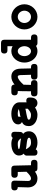

<svg xmlns="http://www.w3.org/2000/svg" viewBox="1440 -2126 733 3652"><g transform="rotate(-90 1806.0 -300.5)"><path d="M70.8 -328.6Q9.8 -328.6 9.8 -389.6Q9.8 -450.7 70.8 -450.7H134.8Q195.8 -450.7 195.8 -389.2L189 -130.9Q189.9 -103.5 202.9 -90.1Q215.8 -76.7 239.3 -76.7Q283.7 -76.7 364.7 -162.6Q364.3 -185.5 363.8 -205.3Q363.3 -225.1 362.5 -244.4Q361.8 -263.7 361.3 -283.9Q360.8 -304.2 360.4 -328.6H311.5Q250 -328.6 250 -389.6Q250 -450.7 311.5 -450.7H420.4Q480.5 -450.7 481.4 -390.1Q482.4 -347.7 483.4 -309.3Q484.4 -271 485.1 -233.4Q485.8 -195.8 486.8 -157.5Q487.8 -119.1 488.8 -76.7H531.2Q592.3 -76.7 592.3 -15.1Q592.3 45.9 531.2 45.9L428.7 45.4Q375.5 45.4 368.7 -2.4Q333 22.9 300.8 34.4Q268.6 45.9 239.3 45.9Q200.7 45.9 169.2 33.7Q137.7 21.5 115.2 -1.5Q92.8 -24.4 80.1 -57.1Q67.4 -89.8 66.9 -130.9L72.3 -328.6Z M901.9 -280.8Q925.8 -278.3 951.2 -274.7Q976.6 -271 1001 -265.6Q988.8 -284.7 977.3 -296.9Q965.8 -309.1 953.6 -316.2Q941.4 -323.2 927.2 -325.9Q913.1 -328.6 895.5 -328.6Q876.5 -328.6 858.4 -326.9Q840.3 -325.2 826.4 -322.5Q812.5 -319.8 804 -316.2Q795.4 -312.5 795.4 -308.6Q795.4 -302.2 804.2 -298.1Q813 -293.9 827.9 -290.8Q842.8 -287.6 862.1 -285.2Q881.3 -282.7 901.9 -280.8ZM891.1 -159.7Q866.2 -162.1 841.1 -165.5Q815.9 -168.9 792 -175.3Q803.2 -152.3 814.9 -134.3Q826.7 -116.2 841.3 -103.3Q856 -90.3 874.8 -83.5Q893.6 -76.7 918.9 -76.7Q938.5 -76.7 955.6 -79.1Q972.7 -81.5 985.1 -86.4Q997.6 -91.3 1004.6 -98.4Q1011.7 -105.5 1011.7 -114.7Q1011.7 -126.5 1001.7 -134Q991.7 -141.6 974.9 -146.5Q958 -151.4 936.3 -154.3Q914.6 -157.2 891.1 -159.7ZM895.5 -450.7Q929.2 -450.7 957.3 -444.1Q985.4 -437.5 1010.3 -424.3Q1023.9 -450.7 1065.4 -450.7Q1095.2 -450.7 1110.1 -435.1Q1125 -419.4 1125 -391.1V-388.2L1122.1 -283.7Q1118.7 -237.3 1084.5 -228Q1134.3 -187.5 1134.3 -114.7Q1134.3 -78.1 1118.4 -48.6Q1102.5 -19 1074 2Q1045.4 22.9 1005.9 34.4Q966.3 45.9 918.9 45.9Q883.3 45.9 850.3 37.8Q817.4 29.8 789.6 12.7Q776.9 45.9 732.4 45.9Q671.4 45.9 671.4 -15.1V-158.7Q671.4 -177.2 681.9 -192.6Q692.4 -208 709.5 -215.3Q692.4 -231 682.9 -253.7Q673.3 -276.4 673.3 -308.6Q673.3 -339.8 689.9 -366Q706.5 -392.1 736.3 -410.9Q766.1 -429.7 806.6 -440.2Q847.2 -450.7 895.5 -450.7Z M1312.5 -248.5Q1291 -256.8 1278.1 -275.9Q1265.1 -294.9 1265.1 -320.8Q1265.1 -351.6 1280 -375.5Q1294.9 -399.4 1321.8 -416.3Q1348.6 -433.1 1385.7 -441.9Q1422.9 -450.7 1467.8 -450.7Q1515.1 -450.7 1555.2 -439.5Q1595.2 -428.2 1624 -408Q1652.8 -387.7 1669.2 -359.4Q1685.5 -331.1 1685.5 -297.4V-160.6Q1698.7 -166.5 1717.3 -166.5Q1745.6 -166.5 1761.2 -151.9Q1776.9 -137.2 1776.9 -106.4V-98.1Q1776.9 -24.9 1749 9.8Q1721.2 44.4 1671.9 45.9Q1646 45.9 1623.5 33.7Q1601.1 21.5 1586.9 0Q1517.1 45.9 1448.2 45.9Q1402.3 45.9 1363 33.9Q1323.7 22 1294.7 0.5Q1265.6 -21 1249.3 -51Q1232.9 -81.1 1232.9 -117.7Q1232.9 -217.3 1312 -248.5ZM1563.5 -183.6Q1545.9 -178.7 1527.6 -175.5Q1509.3 -172.4 1490.7 -168.9H1491.7Q1487.8 -168 1484.1 -167.7Q1480.5 -167.5 1476.6 -166.5Q1448.7 -161.1 1424.3 -155.5Q1399.9 -149.9 1378.9 -143.6Q1355.5 -136.2 1355.5 -117.7Q1355.5 -108.4 1362.5 -100.8Q1369.6 -93.3 1382.1 -87.9Q1394.5 -82.5 1411.4 -79.6Q1428.2 -76.7 1448.2 -76.7Q1477.5 -76.7 1505.4 -93.8Q1533.2 -110.8 1563.5 -138.2ZM1467.8 -328.6Q1436 -328.6 1415.5 -324.2V-319.8Q1415.5 -295.4 1403.8 -276.9Q1429.2 -282.7 1455.6 -287.1Q1481.9 -291 1508.1 -296.1Q1534.2 -301.3 1556.2 -309.1Q1544.9 -317.9 1520.8 -323.2Q1496.6 -328.6 1467.8 -328.6Z M1878.4 -328.6Q1817.9 -328.6 1817.9 -389.6Q1817.9 -450.7 1878.4 -450.7H1961.4Q1991.2 -450.7 2007.3 -435.3Q2023.4 -419.9 2022.9 -389.6Q2063 -421.4 2099.4 -436Q2135.7 -450.7 2173.8 -450.7Q2243.7 -450.7 2283.2 -406.7Q2322.8 -362.8 2325.7 -279.8L2330.6 -76.7H2355Q2416 -76.7 2416 -15.1Q2416 45.9 2355 45.9H2178.2Q2117.2 45.9 2117.2 -15.1Q2117.2 -76.7 2178.2 -76.7H2209Q2207.5 -127 2205.8 -176.3Q2204.1 -225.6 2203.1 -275.9Q2201.2 -302.7 2194.8 -315.7Q2188.5 -328.6 2173.8 -328.6Q2157.7 -328.6 2139.6 -320.3Q2121.6 -312 2102.1 -297.1Q2082.5 -282.2 2061.8 -262Q2041 -241.7 2020 -217.8Q2019.5 -197.8 2019.3 -181.2Q2019 -164.6 2018.6 -148.4Q2018.1 -132.3 2017.8 -115Q2017.6 -97.7 2017.1 -76.7H2046.4Q2107.9 -76.7 2107.9 -15.1Q2107.9 45.9 2046.4 45.9H1858.9Q1797.9 45.9 1797.9 -15.1Q1797.9 -76.7 1858.9 -76.7H1895Q1896 -114.3 1896.2 -151.1Q1896.5 -188 1897.5 -226.1Q1896.5 -229 1896.5 -231.7Q1896.5 -234.4 1896.5 -237.3V-239.3Q1896.5 -247.1 1897.9 -254.4Q1897.9 -266.6 1898.2 -274.9Q1898.4 -283.2 1898.9 -290.8Q1899.4 -298.3 1899.7 -306.9Q1899.9 -315.4 1899.9 -328.6Z M2674.8 -524.9Q2613.3 -524.9 2613.3 -585.9Q2613.3 -647 2674.8 -647H2814Q2875.5 -647 2875.5 -585.9V-76.7H2915.5Q2977.1 -76.7 2977.1 -15.1Q2977.1 45.9 2915.5 45.9H2814Q2772.9 45.9 2759.3 18.1Q2713.9 45.9 2658.2 45.9Q2628.9 45.9 2601.6 37.1Q2574.2 28.3 2550 12.5Q2525.9 -3.4 2505.9 -25.9Q2485.8 -48.3 2471.7 -75.9Q2457.5 -103.5 2449.5 -135.5Q2441.4 -167.5 2441.4 -202.6Q2441.4 -253.4 2458.5 -298.6Q2475.6 -343.8 2504.9 -377.4Q2534.2 -411.1 2573.7 -430.9Q2613.3 -450.7 2658.2 -450.7Q2709 -450.7 2752.9 -426.8V-524.9ZM2658.2 -328.6Q2638.2 -328.6 2621.1 -318.6Q2604 -308.6 2591.3 -291.3Q2578.6 -273.9 2571.3 -251Q2564 -228 2564 -202.6Q2564 -176.8 2571.3 -153.8Q2578.6 -130.9 2591.3 -113.8Q2604 -96.7 2621.1 -86.7Q2638.2 -76.7 2658.2 -76.7Q2677.7 -76.7 2695.1 -86.7Q2712.4 -96.7 2725.3 -114Q2738.3 -131.3 2745.6 -154.1Q2752.9 -176.8 2752.9 -202.6Q2752.9 -228 2745.4 -251Q2737.8 -273.9 2725.1 -291.3Q2712.4 -308.6 2695.1 -318.6Q2677.7 -328.6 2658.2 -328.6Z M3311 -450.7Q3359.9 -450.7 3403.3 -430.9Q3446.8 -411.1 3479.5 -377.4Q3512.2 -343.8 3531.2 -298.6Q3550.3 -253.4 3550.3 -202.6Q3550.3 -151.4 3531.5 -106.2Q3512.7 -61 3480 -27.1Q3447.3 6.8 3403.8 26.4Q3360.4 45.9 3311 45.9Q3261.7 45.9 3218.3 26.4Q3174.8 6.8 3142.1 -26.9Q3109.4 -60.5 3090.6 -105.7Q3071.8 -150.9 3071.8 -202.6Q3071.8 -253.4 3090.8 -298.6Q3109.9 -343.8 3142.6 -377.4Q3175.3 -411.1 3218.8 -430.9Q3262.2 -450.7 3311 -450.7ZM3393.1 -292.5Q3358.4 -328.6 3311 -328.6Q3287.1 -328.6 3265.9 -318.6Q3244.6 -308.6 3228.8 -291.5Q3212.9 -274.4 3203.6 -251.5Q3194.3 -228.5 3194.3 -202.6Q3194.3 -176.8 3203.1 -154.1Q3211.9 -131.3 3227.8 -114Q3243.7 -96.7 3264.9 -86.7Q3286.1 -76.7 3311 -76.7Q3335.4 -76.7 3356.9 -86.7Q3378.4 -96.7 3394.3 -113.8Q3410.2 -130.9 3419.2 -153.8Q3428.2 -176.8 3428.2 -202.6Q3428.2 -253.9 3392.6 -292.5Z"/></g></svg>

Font: Erica Type
Style: Bold
Weight: 700
Designer: Peter Wiegel
Foundry: Peter Wiegel
Version: Version 1.000 2010 initial release